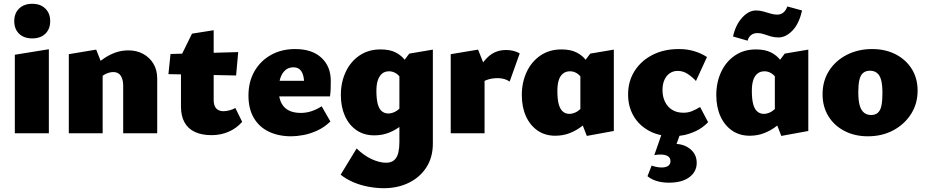

<svg xmlns="http://www.w3.org/2000/svg" viewBox="-20 -701 4874 1010"><path d="M58 0V-413L237 -442V0ZM150 -499Q106 -499 80.5 -523.5Q55 -548 55 -590Q55 -631 80.5 -656Q106 -681 150 -681Q193 -681 218.5 -656Q244 -631 244 -590Q244 -548 218.5 -523.5Q193 -499 150 -499Z M628 0V-251Q628 -282 615.5 -302Q603 -322 576 -322Q564 -322 551 -318Q538 -314 526.5 -307Q515 -300 507 -289L468 -349Q499 -375 528 -394.5Q557 -414 588.5 -425Q620 -436 655 -436Q699 -436 733 -417.5Q767 -399 787 -366Q807 -333 807 -288V0ZM342 0V-416L486 -440L520 -354V0Z M1093 10Q1041 10 1005 -7Q969 -24 950.5 -57.5Q932 -91 932 -140V-406L990 -524L1104 -542V-176Q1104 -145 1117.5 -130.5Q1131 -116 1156 -116Q1169 -116 1187 -120.5Q1205 -125 1218 -133L1254 -60Q1223 -25 1181.5 -7.5Q1140 10 1093 10ZM1222 -304 866 -311 877 -417 1233 -427Z M1512 16Q1445 16 1394 -8.5Q1343 -33 1315 -81Q1287 -129 1287 -198Q1287 -271 1318.5 -326Q1350 -381 1405.5 -412Q1461 -443 1533 -443Q1621 -443 1670.5 -397.5Q1720 -352 1720 -276Q1720 -256 1719.5 -236Q1719 -216 1716 -194H1580V-260Q1580 -303 1566 -325Q1552 -347 1524 -347Q1498 -347 1480.5 -331.5Q1463 -316 1454.5 -289.5Q1446 -263 1446 -229Q1446 -169 1475 -138Q1504 -107 1563 -107Q1592 -107 1620 -116.5Q1648 -126 1672 -142L1718 -62Q1686 -31 1648.5 -14Q1611 3 1575.5 9.5Q1540 16 1512 16ZM1367 -194 1387 -276H1711V-194Z M1999 289Q1961 289 1919.5 281.5Q1878 274 1840 258Q1802 242 1772 218L1856 80Q1895 118 1936 136.5Q1977 155 2010 155Q2039 155 2054.5 140.5Q2070 126 2075.5 101.5Q2081 77 2081 48V-350L2133 -419L2257 -440V54Q2257 126 2223.5 178.5Q2190 231 2131.5 260Q2073 289 1999 289ZM1949 11Q1895 11 1855.5 -16Q1816 -43 1794.5 -91Q1773 -139 1773 -201Q1773 -268 1798.5 -322.5Q1824 -377 1871 -409Q1918 -441 1981 -441Q2030 -441 2060.5 -425.5Q2091 -410 2110 -385Q2129 -360 2140 -331L2093 -281Q2081 -304 2063.5 -315Q2046 -326 2027 -326Q2004 -326 1989.5 -313.5Q1975 -301 1967.5 -278.5Q1960 -256 1960 -223Q1960 -181 1967 -154.5Q1974 -128 1988.5 -116Q2003 -104 2023 -104Q2039 -104 2057 -112.5Q2075 -121 2092 -141L2137 -83Q2117 -61 2089 -39Q2061 -17 2026 -3Q1991 11 1949 11Z M2351 0V-416L2495 -440L2529 -354V0ZM2489 -244 2467 -283Q2502 -356 2542.5 -397Q2583 -438 2642 -438Q2662 -438 2680.5 -433.5Q2699 -429 2714 -420L2661 -272Q2648 -281 2632 -285.5Q2616 -290 2598 -290Q2563 -290 2535.5 -278.5Q2508 -267 2489 -244Z M2901 13Q2847 13 2807.5 -14.5Q2768 -42 2746.5 -90Q2725 -138 2725 -201Q2725 -268 2750.5 -322.5Q2776 -377 2823 -409Q2870 -441 2933 -441Q2981 -441 3012 -425.5Q3043 -410 3062 -385Q3081 -360 3092 -331L3045 -281Q3033 -304 3015.5 -315Q2998 -326 2979 -326Q2956 -326 2941 -313.5Q2926 -301 2919 -278.5Q2912 -256 2912 -223Q2912 -180 2919 -153.5Q2926 -127 2940.5 -114.5Q2955 -102 2975 -102Q2991 -102 3009 -110.5Q3027 -119 3043 -139L3088 -81Q3069 -59 3041 -37Q3013 -15 2977.5 -1Q2942 13 2901 13ZM3067 14 3033 -73V-350L3085 -419L3209 -440V-12Z M3521 16Q3447 16 3394 -13Q3341 -42 3312.5 -91.5Q3284 -141 3284 -204Q3284 -274 3318.5 -328Q3353 -382 3413 -412.5Q3473 -443 3551 -443Q3595 -443 3631.5 -432Q3668 -421 3699 -401L3641 -275Q3623 -295 3598.5 -311.5Q3574 -328 3545 -328Q3521 -328 3503 -315.5Q3485 -303 3475 -280.5Q3465 -258 3465 -227Q3465 -193 3478 -166Q3491 -139 3515.5 -123.5Q3540 -108 3575 -108Q3600 -108 3620.5 -116.5Q3641 -125 3663 -138L3705 -58Q3674 -27 3640.5 -11.5Q3607 4 3576.5 10Q3546 16 3521 16ZM3462 0H3559L3532 76L3463 71Q3473 64 3491.5 60Q3510 56 3530 56Q3578 56 3611.5 83.5Q3645 111 3645 156Q3645 202 3606.5 231Q3568 260 3498 260Q3464 260 3435.5 251.5Q3407 243 3386 226L3408 170Q3418 174 3432.5 177Q3447 180 3460 180Q3484 180 3495.5 171Q3507 162 3507 147Q3507 129 3493 120.5Q3479 112 3456 112Q3449 112 3440 112.5Q3431 113 3422 115Z M3924 13Q3870 13 3830.5 -14.5Q3791 -42 3769.5 -90Q3748 -138 3748 -201Q3748 -268 3773.5 -322.5Q3799 -377 3846 -409Q3893 -441 3956 -441Q4004 -441 4035 -425.5Q4066 -410 4085 -385Q4104 -360 4115 -331L4068 -281Q4056 -304 4038.5 -315Q4021 -326 4002 -326Q3979 -326 3964 -313.5Q3949 -301 3942 -278.5Q3935 -256 3935 -223Q3935 -180 3942 -153.5Q3949 -127 3963.5 -114.5Q3978 -102 3998 -102Q4014 -102 4032 -110.5Q4050 -119 4066 -139L4111 -81Q4092 -59 4064 -37Q4036 -15 4000.5 -1Q3965 13 3924 13ZM4090 14 4056 -73V-350L4108 -419L4232 -440V-12ZM3913 -487 3836 -509Q3849 -569 3883.5 -607.5Q3918 -646 3957 -646Q3977 -646 3996 -640.5Q4015 -635 4033.5 -629.5Q4052 -624 4068 -624Q4086 -624 4099.5 -634Q4113 -644 4122 -667L4199 -646Q4184 -577 4149 -540.5Q4114 -504 4075 -504Q4054 -504 4035 -509.5Q4016 -515 3999 -521Q3982 -527 3965 -527Q3944 -527 3930.5 -516Q3917 -505 3913 -487Z M4545 16Q4476 16 4421.5 -12.5Q4367 -41 4337 -91Q4307 -141 4307 -205Q4307 -275 4341 -328.5Q4375 -382 4434.5 -412.5Q4494 -443 4568 -443Q4638 -443 4692 -415Q4746 -387 4776.5 -338Q4807 -289 4807 -224Q4807 -156 4773 -102Q4739 -48 4680 -16Q4621 16 4545 16ZM4562 -96Q4585 -96 4598.5 -108.5Q4612 -121 4617 -146.5Q4622 -172 4622 -211Q4622 -255 4615 -280.5Q4608 -306 4593 -317.5Q4578 -329 4556 -329Q4534 -329 4520 -317Q4506 -305 4500.5 -280Q4495 -255 4495 -216Q4495 -172 4502.5 -146Q4510 -120 4525.5 -108Q4541 -96 4562 -96Z"/></svg>

Font: Ysabeau Infant Black
Style: Regular
Weight: 900
Designer: Christian Thalmann (Catharsis Fonts)
Version: Version 2.001;gftools[0.9.30]; featfreeze: ss01,ss02,lnum